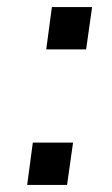

<svg xmlns="http://www.w3.org/2000/svg" viewBox="-20 -524 318 544"><path d="M57 0 73 -120H187L170 0ZM111 -384 127 -504H241L224 -384Z"/></svg>

Font: Finlandica Medium
Style: Italic
Weight: 500
Italic angle: -8°
Designer: Niklas Ekholm, Juho Hiilivirta, Jaakko Suomalainen
Foundry: Helsinki Type Studio
Version: Version 1.063